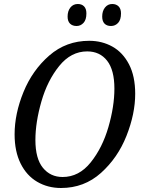

<svg xmlns="http://www.w3.org/2000/svg" viewBox="-20 -929 713 960"><path d="M53 -257Q53 -360 97.5 -469Q142 -578 226.5 -651.5Q311 -725 426 -725Q490 -725 542 -696Q594 -667 625 -607.5Q656 -548 656 -460Q656 -360 612.5 -250Q569 -140 485 -64.5Q401 11 285 11Q219 11 166 -20Q113 -51 83 -111.5Q53 -172 53 -257ZM552 -486Q552 -579 515.5 -625.5Q479 -672 416 -672Q335 -672 276 -599Q217 -526 187 -421.5Q157 -317 157 -229Q157 -136 194.5 -90Q232 -44 293 -44Q375 -44 433.5 -117Q492 -190 522 -293.5Q552 -397 552 -486ZM318 -846Q318 -874 332 -891.5Q346 -909 369 -909Q389 -909 400.5 -897Q412 -885 412 -862Q412 -830 397.5 -814.5Q383 -799 363 -799Q342 -799 330 -811Q318 -823 318 -846ZM491 -846Q491 -874 505 -891.5Q519 -909 541 -909Q561 -909 573 -897Q585 -885 585 -862Q585 -830 570.5 -814.5Q556 -799 535 -799Q514 -799 502.5 -811Q491 -823 491 -846Z"/></svg>

Font: Noto Serif Narrow
Style: Italic
Weight: 400
Width: 4
Italic angle: -12°
Designer: Monotype Design Team
Foundry: Monotype Imaging Inc.
Version: Version 1.001